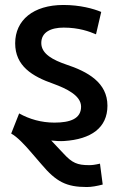

<svg xmlns="http://www.w3.org/2000/svg" viewBox="-20 -559 483 772"><path d="M338 105C350 105 360 104 382 99L393 183C370 189 348 193 329 193C247 193 206 172 147 102L103 51C79 23 49 -9 25 -22L57 -103C98 -80 146 -66 199 -66C263 -66 306 -82 306 -130C306 -175 247 -203 195 -222C109 -252 41 -294 41 -385C41 -478 114 -539 235 -539C302 -539 356 -524 387 -511L366 -421C340 -432 298 -448 236 -448C185 -448 146 -430 146 -386C146 -341 196 -317 245 -300C333 -271 412 -227 412 -134C412 -45 346 1 238 8C223 9 203 8 186 6L236 59C270 96 291 105 338 105Z"/></svg>

Font: Repo Medium
Style: Regular
Weight: 500
Designer: Stefan Peev
Foundry: Context Ltd
Version: Version 1.502